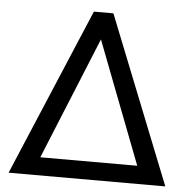

<svg xmlns="http://www.w3.org/2000/svg" viewBox="-51 -762 808 813"><g transform="rotate(5 352.5 -355.5)"><path d="M315.4 -710.9H398.4L681.2 0H15.1ZM143.1 -76.7H555.2L355.5 -596.2Z"/></g></svg>

Font: Roboto
Style: Regular
Weight: 400
Designer: Google
Version: Version 2.134; 2016; ttfautohint (v1.6)